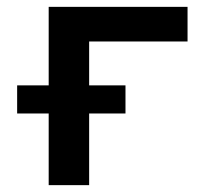

<svg xmlns="http://www.w3.org/2000/svg" viewBox="-20 -540 640 560"><path d="M122 0V-209H30V-291H122V-520H527V-419H240V-291H346V-209H240V0Z"/></svg>

Font: Iosevka Custom Extended
Style: Bold
Weight: 700
Width: 7
Monospace: yes
Designer: Belleve Invis
Foundry: Belleve Invis
Version: Version 11.2.4; ttfautohint (v1.8.4)